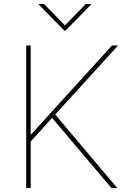

<svg xmlns="http://www.w3.org/2000/svg" viewBox="-20 -959 656 979"><path d="M113.6 0ZM578.1 0H548.3L245.7 -358L136.4 -237.2V0H113.6V-727.3H136.4V-274.1H139.2L551.1 -727.3H582.4L261.4 -375ZM313.9 -802.6H308.2L177.6 -936.1V-938.9H204.5L311.1 -829.5L417.6 -938.9H444.6V-936.1Z"/></svg>

Font: Linik Sans Thin
Style: Regular
Weight: 100
Designer: Fonts by Rasmus Andersson / Changes by Cristiano Sobral with parts from Marc Monis
Foundry: rsms
Version: Version 3.020; ttfautohint (v1.6)